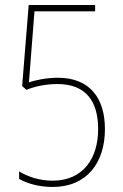

<svg xmlns="http://www.w3.org/2000/svg" viewBox="-20 -734 487 763"><path d="M210 -425C161 -425 121 -415 95 -407L117 -689H358V-714H94L68 -392L85 -377C117 -390 160 -400 208 -400C323 -400 370 -330 370 -221C370 -103 309 -16 189 -16C135 -16 88 -33 56 -53V-23C87 -5 135 9 189 9C325 9 397 -87 397 -221C397 -344 337 -425 210 -425Z"/></svg>

Font: Noto Sans Gujarati UI Condensed Thin
Style: Regular
Weight: 100
Width: 3
Designer: Jelle Bosma - Monotype Design Team, Universal Thirst
Foundry: Monotype Imaging Inc.
Version: Version 2.106